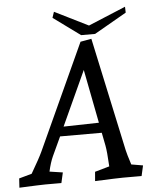

<svg xmlns="http://www.w3.org/2000/svg" viewBox="-58 -918 806 973"><g transform="rotate(-5 344.5 -431.5)"><path d="M4 -42 69 -60Q114 -137 128 -168L374 -705L430 -715L554 -138Q558 -119 576 -63L635 -53L623 0H528Q504 0 386 5L390 -42L464 -63Q460 -139 454 -170L441 -236H229L184 -139Q170 -108 160 -63L227 -53L215 0H133Q111 0 1 5ZM431 -288 378 -561 251 -284ZM424 -783 614 -862 615 -832 451 -738H380L243 -838L253 -868Z"/></g></svg>

Font: Andada Pro
Style: Italic
Weight: 400
Italic angle: -7°
Designer: Carolina Giovagnoli
Foundry: Huerta Tipografica
Version: Version 3.005; ttfautohint (v1.8.4)